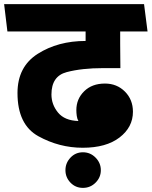

<svg xmlns="http://www.w3.org/2000/svg" viewBox="-31 -700 737 933"><path d="M54 -248Q54 -376 152.5 -438.5Q251 -501 385 -501V-547H5Q1 -581 -3 -613.5Q-7 -646 -11 -680H669L686 -547H553V-488Q553 -458 553.5 -428Q554 -398 554 -369H470Q367 -369 293 -349.5Q219 -330 219 -241Q219 -192 251 -153Q283 -114 350 -112Q344 -122 342 -137Q340 -152 340 -165Q340 -219 378 -256.5Q416 -294 479 -294Q537 -294 576 -255Q615 -216 615 -157Q615 -82 550 -32Q485 18 371 18Q257 18 155.5 -38Q54 -94 54 -248ZM287 127Q287 92 311.5 66Q336 40 372 40Q408 40 433.5 66Q459 92 459 127Q459 162 433.5 187.5Q408 213 372 213Q336 213 311.5 187.5Q287 162 287 127Z"/></svg>

Font: Palanquin Dark SemiBold
Style: Regular
Weight: 600
Designer: Pria Ravichandran
Version: Version 1.001